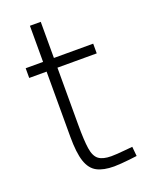

<svg xmlns="http://www.w3.org/2000/svg" viewBox="-130 -724 605 799"><g transform="rotate(-20 172.5 -325.0)"><path d="M235 10Q188 10 159.5 -5Q131 -20 118 -58.5Q105 -97 105 -169V-457H28V-500H105V-660H153V-500H327V-457H153V-203Q153 -135 158.5 -98.5Q164 -62 182.5 -48Q201 -34 238 -34Q248 -34 265 -35Q282 -36 300.5 -38Q319 -40 333 -41L337 1Q323 3 304 5Q285 7 266.5 8.5Q248 10 235 10Z"/></g></svg>

Font: Cairo Play Light
Style: Regular
Weight: 300
Version: Version 3.119